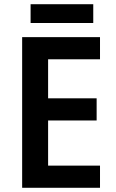

<svg xmlns="http://www.w3.org/2000/svg" viewBox="-20 -890 549 910"><path d="M422 -870H125V-781H422ZM454 0V-105H208V-319H438V-424H208V-609H454V-714H85V0Z"/></svg>

Font: Noto Sans Gujarati UI SemiCondensed SemiBold
Style: Regular
Weight: 600
Width: 4
Designer: Jelle Bosma - Monotype Design Team, Universal Thirst
Foundry: Monotype Imaging Inc.
Version: Version 2.106